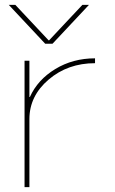

<svg xmlns="http://www.w3.org/2000/svg" viewBox="-20 -770 472 790"><path d="M16 -750H43L180 -604H182L319 -750H346L196 -590H166ZM101 -371H103Q135 -442 207.5 -486Q280 -530 371 -530V-510Q259 -510 180 -442.5Q101 -375 101 -280V0H81V-520H101Z"/></svg>

Font: M PLUS 1p Thin
Style: Regular
Weight: 250
Version: Version 1.062